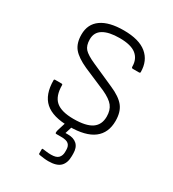

<svg xmlns="http://www.w3.org/2000/svg" viewBox="-170 -587 789 878"><g transform="rotate(30 224.5 -148.5)"><path d="M226 12Q140 12 99.5 -24Q59 -60 59 -136Q59 -141 65 -141H98Q104 -141 104 -136Q104 -78 133 -53Q162 -28 226 -28Q292 -28 322.5 -49Q353 -70 353 -113Q353 -147 336.5 -168Q320 -189 279 -208L160 -259Q109 -282 87 -308.5Q65 -335 65 -381Q65 -436 106 -465Q147 -494 224 -494Q305 -494 345.5 -460.5Q386 -427 386 -367Q386 -362 379 -362H347Q340 -362 340 -370Q340 -410 312.5 -432Q285 -454 225 -454Q169 -454 139 -436Q109 -418 109 -381Q109 -348 124.5 -331Q140 -314 183 -295L302 -242Q353 -220 375.5 -192Q398 -164 398 -116Q398 -53 355.5 -20.5Q313 12 226 12ZM223 197Q212 197 199.5 195.5Q187 194 175 192Q170 191 170 187V166Q170 160 175 161Q184 162 195.5 163.5Q207 165 219 165Q247 165 258 153Q269 141 269 122V111Q269 91 258 81Q247 71 220 71H193Q188 71 188 66Q188 63 188.5 58.5Q189 54 190 52L209 -9Q211 -13 214 -13H241Q247 -13 244 -8L227 46H240Q271 46 288 62Q305 78 305 110V123Q305 159 286 178Q267 197 223 197Z"/></g></svg>

Font: Sofia Sans ExtraLight
Style: Regular
Weight: 250
Version: Version 4.100-B